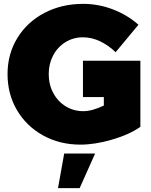

<svg xmlns="http://www.w3.org/2000/svg" viewBox="-20 -734 780 993"><path d="M409 -420H706V-78Q649 -38 560 -12Q471 14 396 14Q289 14 203 -33.5Q117 -81 68 -164Q19 -247 19 -351Q19 -454 69.5 -537Q120 -620 209.5 -667Q299 -714 410 -714Q490 -714 565 -685Q640 -656 696 -606L578 -464Q542 -499 498.5 -520Q455 -541 409 -541Q359 -541 318.5 -516Q278 -491 255 -447.5Q232 -404 232 -351Q232 -297 255.5 -253Q279 -209 320 -184Q361 -159 411 -159Q456 -159 517 -188V-232H409ZM312 60H472L392 239H280Z"/></svg>

Font: Gontserrat ExtraBold
Style: Regular
Weight: 800
Designer: Julieta Ulanovsky
Foundry: Julieta Ulanovsky
Version: Version 6.001